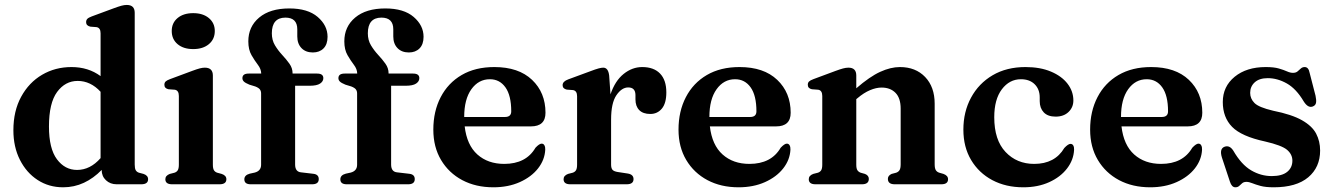

<svg xmlns="http://www.w3.org/2000/svg" viewBox="-20 -764 5530 796"><path d="M35.5 -224Q35.5 -304 67.8 -363Q100 -422 154.5 -454Q209 -486 276.5 -486Q346 -486 397 -448.5V-626Q397 -648.5 380.5 -651.5L354.5 -653.5Q337 -657.5 337 -672Q337 -680.5 342 -685.8Q347 -691 360.5 -696L452.5 -730Q471.5 -737 483.2 -740.2Q495 -743.5 505.5 -743.5Q538.5 -743.5 538.5 -711V-81.5Q538.5 -65.5 542.8 -58.2Q547 -51 556 -48L575 -43Q594 -36.5 594 -21Q594 0 565.5 0H463.5Q437 0 419.2 -16.8Q401.5 -33.5 401.5 -59.5Q368 -25 327.8 -6.2Q287.5 12.5 242 12.5Q182.5 12.5 136 -17.8Q89.5 -48 62.5 -101.5Q35.5 -155 35.5 -224ZM183 -239.5Q183 -148 216 -103.8Q249 -59.5 299.5 -59.5Q354 -59.5 397 -108.5V-383.5Q355.5 -428.5 302 -428.5Q250.5 -428.5 216.8 -382.8Q183 -337 183 -239.5Z M781 -560.5Q740.5 -560.5 716.2 -581Q692 -601.5 692 -635.5Q692 -669 716.2 -689.2Q740.5 -709.5 781 -709.5Q821.5 -709.5 846 -689Q870.5 -668.5 870.5 -635.5Q870.5 -601.5 846 -581Q821.5 -560.5 781 -560.5ZM862.5 -451V-81.5Q862.5 -65.5 867 -58.2Q871.5 -51 880.5 -48L899 -43Q918.5 -36.5 918.5 -21Q918.5 0 890 0H693.5Q665.5 0 665.5 -21Q665.5 -36 684 -43L703.5 -48Q712.5 -51 717 -58.2Q721.5 -65.5 721.5 -81.5V-366Q721.5 -389 705 -392L678.5 -394Q661.5 -397.5 661.5 -412.5Q661.5 -421 666.5 -426Q671.5 -431 685 -436L776.5 -470Q796.5 -477.5 808.2 -480.5Q820 -483.5 829 -483.5Q862.5 -483.5 862.5 -451Z M1203.5 -82Q1203.5 -52 1228 -49.5L1279 -43.5Q1301.5 -41 1301.5 -21.5Q1301.5 0 1274 0H1019.5Q993 0 993 -20.5Q993 -38 1015.5 -44L1036 -48.5Q1062.5 -55.5 1062.5 -81V-376.5Q1062.5 -386.5 1057.5 -393.2Q1052.5 -400 1038.5 -405.5L1014 -413Q997 -420 991 -426Q985 -432 985 -440Q985 -459 1011 -459H1063Q1062.5 -478 1049.2 -495.2Q1036 -512.5 1022.8 -535.2Q1009.5 -558 1009.5 -592.5Q1009.5 -653.5 1054.5 -691.2Q1099.5 -729 1179.5 -729Q1256 -729 1297 -693.8Q1338 -658.5 1338 -611.5Q1338 -580 1321.2 -563.2Q1304.5 -546.5 1277 -546.5Q1247.5 -546.5 1230 -564.5Q1212.5 -582.5 1212.5 -613V-642.5Q1212.5 -691 1163 -691Q1107 -690.5 1107 -626Q1107 -597.5 1120 -576Q1133 -554.5 1150 -536.2Q1167 -518 1180 -499.8Q1193 -481.5 1193 -460V-459H1294.5Q1320.5 -459 1320.5 -440Q1320.5 -426.5 1307 -417.5Q1293.5 -408.5 1264 -408.5H1203.5ZM1601.5 -82Q1601.5 -52 1626 -49.5L1677 -43.5Q1699.5 -41 1699.5 -21.5Q1699.5 0 1672 0H1417.5Q1391 0 1391 -20.5Q1391 -38 1413.5 -44L1434 -48.5Q1460.5 -55.5 1460.5 -81V-376.5Q1460.5 -386.5 1455.5 -393.2Q1450.5 -400 1436.5 -405.5L1412 -413Q1395 -420 1389 -426Q1383 -432 1383 -440Q1383 -459 1409 -459H1461Q1460.5 -478 1447.2 -495.2Q1434 -512.5 1420.8 -535.2Q1407.5 -558 1407.5 -592.5Q1407.5 -653.5 1452.5 -691.2Q1497.5 -729 1577.5 -729Q1654 -729 1695 -693.8Q1736 -658.5 1736 -611.5Q1736 -580 1719.2 -563.2Q1702.5 -546.5 1675 -546.5Q1645.5 -546.5 1628 -564.5Q1610.5 -582.5 1610.5 -613V-642.5Q1610.5 -691 1561 -691Q1505 -690.5 1505 -626Q1505 -597.5 1518 -576Q1531 -554.5 1548 -536.2Q1565 -518 1578 -499.8Q1591 -481.5 1591 -460V-459H1692.5Q1718.5 -459 1718.5 -440Q1718.5 -426.5 1705 -417.5Q1691.5 -408.5 1662 -408.5H1601.5Z M2241.5 -296.5Q2241.5 -240 2181 -240H1906.5Q1915.5 -162.5 1959.2 -123.5Q2003 -84.5 2070.5 -84.5Q2161 -84.5 2200 -151.5Q2216 -168.5 2225.5 -168.5Q2233.5 -168.5 2237.2 -161.2Q2241 -154 2240.5 -143.5Q2238.5 -101.5 2210.8 -66Q2183 -30.5 2135 -9Q2087 12.5 2025.5 12.5Q1952.5 12.5 1896.5 -17.2Q1840.5 -47 1808.5 -100.8Q1776.5 -154.5 1776.5 -226.5Q1776.5 -302.5 1807 -361.2Q1837.5 -420 1894 -453Q1950.5 -486 2029.5 -486Q2130 -486 2185.8 -433Q2241.5 -380 2241.5 -296.5ZM2011 -435.5Q1964 -435.5 1934.2 -394Q1904.5 -352.5 1904.5 -279H2073.5Q2099.5 -279 2099.5 -302.5Q2099.5 -368 2075.5 -401.8Q2051.5 -435.5 2011 -435.5Z M2505.5 -451 2511 -373Q2530 -429 2565.5 -457.5Q2601 -486 2642.5 -486Q2690.5 -486 2716.5 -459Q2742.5 -432 2742.5 -381Q2742.5 -336 2724 -313.8Q2705.5 -291.5 2676 -291.5Q2646 -291.5 2630.2 -307.5Q2614.5 -323.5 2614.5 -352V-370.5Q2614 -401.5 2584.5 -401.5Q2557.5 -401.5 2535.5 -369.2Q2513.5 -337 2513.5 -268V-81.5Q2513.5 -67 2519.2 -60.2Q2525 -53.5 2540.5 -51L2583 -44.5Q2606.5 -40.5 2606.5 -21.5Q2606.5 0 2578 0H2344.5Q2316.5 0 2316.5 -21Q2316.5 -36 2335 -43L2354.5 -48Q2363.5 -51 2368 -58.2Q2372.5 -65.5 2372.5 -81.5V-365Q2372.5 -387.5 2356 -390.5L2329.5 -392.5Q2312.5 -396.5 2312.5 -411Q2312.5 -426.5 2336 -435L2425.5 -468Q2450.5 -477.5 2462.2 -480.5Q2474 -483.5 2481 -483.5Q2501.5 -483.5 2505.5 -451Z M3258 -296.5Q3258 -240 3197.5 -240H2923Q2932 -162.5 2975.8 -123.5Q3019.5 -84.5 3087 -84.5Q3177.5 -84.5 3216.5 -151.5Q3232.5 -168.5 3242 -168.5Q3250 -168.5 3253.8 -161.2Q3257.5 -154 3257 -143.5Q3255 -101.5 3227.2 -66Q3199.5 -30.5 3151.5 -9Q3103.5 12.5 3042 12.5Q2969 12.5 2913 -17.2Q2857 -47 2825 -100.8Q2793 -154.5 2793 -226.5Q2793 -302.5 2823.5 -361.2Q2854 -420 2910.5 -453Q2967 -486 3046 -486Q3146.5 -486 3202.2 -433Q3258 -380 3258 -296.5ZM3027.5 -435.5Q2980.5 -435.5 2950.8 -394Q2921 -352.5 2921 -279H3090Q3116 -279 3116 -302.5Q3116 -368 3092 -401.8Q3068 -435.5 3027.5 -435.5Z M3530 -451V-398Q3586 -446.5 3629.2 -466.2Q3672.5 -486 3711 -486Q3776 -486 3815.5 -444.8Q3855 -403.5 3855 -334V-83Q3855 -66 3859.8 -58.5Q3864.5 -51 3874 -48L3891.5 -43Q3910.5 -36 3910.5 -21Q3910.5 0 3882.5 0H3689.5Q3661 0 3661 -22.5Q3661 -36 3676.5 -43L3695.5 -48Q3705 -51.5 3709.5 -59Q3714 -66.5 3714 -83V-313.5Q3714 -357.5 3692.5 -379.2Q3671 -401 3635 -401Q3612.5 -401 3587 -390.2Q3561.5 -379.5 3535 -357L3530 -353V-81.5Q3530 -65.5 3534.5 -58.5Q3539 -51.5 3548 -48L3566 -43Q3582 -36.5 3582 -22.5Q3582 0 3553.5 0H3361Q3333 0 3333 -21Q3333 -36 3351.5 -43L3371 -48Q3380 -51 3384.5 -58.2Q3389 -65.5 3389 -81.5V-366Q3389 -389 3372.5 -392L3346 -394Q3329 -397.5 3329 -412.5Q3329 -421 3334 -426Q3339 -431 3352.5 -436L3444 -470Q3463 -477 3475 -480.2Q3487 -483.5 3497.5 -483.5Q3530 -483.5 3530 -451Z M4430 -347.5Q4430 -319 4410 -299.8Q4390 -280.5 4356.5 -280.5Q4324 -280.5 4307.2 -298.2Q4290.5 -316 4290.5 -344.5V-360Q4290.5 -394 4269.5 -414.8Q4248.5 -435.5 4212.5 -435.5Q4165 -435.5 4133.5 -393.8Q4102 -352 4102 -278Q4102 -183.5 4148.8 -134Q4195.5 -84.5 4267.5 -84.5Q4353.5 -84.5 4392.5 -150.5Q4408.5 -167.5 4418 -167.5Q4426 -167.5 4429.8 -160.5Q4433.5 -153.5 4433 -143Q4431 -101 4403.8 -65.5Q4376.5 -30 4329.8 -8.8Q4283 12.5 4222.5 12.5Q4150 12.5 4094 -17.2Q4038 -47 4006 -100.8Q3974 -154.5 3974 -226.5Q3974 -300.5 4005.8 -359.2Q4037.5 -418 4095.2 -452Q4153 -486 4231.5 -486Q4292.5 -486 4337 -467.2Q4381.5 -448.5 4405.8 -417Q4430 -385.5 4430 -347.5Z M4964.5 -296.5Q4964.5 -240 4904 -240H4629.5Q4638.5 -162.5 4682.2 -123.5Q4726 -84.5 4793.5 -84.5Q4884 -84.5 4923 -151.5Q4939 -168.5 4948.5 -168.5Q4956.5 -168.5 4960.2 -161.2Q4964 -154 4963.5 -143.5Q4961.5 -101.5 4933.8 -66Q4906 -30.5 4858 -9Q4810 12.5 4748.5 12.5Q4675.5 12.5 4619.5 -17.2Q4563.5 -47 4531.5 -100.8Q4499.5 -154.5 4499.5 -226.5Q4499.5 -302.5 4530 -361.2Q4560.5 -420 4617 -453Q4673.5 -486 4752.5 -486Q4853 -486 4908.8 -433Q4964.5 -380 4964.5 -296.5ZM4734 -435.5Q4687 -435.5 4657.2 -394Q4627.5 -352.5 4627.5 -279H4796.5Q4822.5 -279 4822.5 -302.5Q4822.5 -368 4798.5 -401.8Q4774.5 -435.5 4734 -435.5Z M5236 -440Q5201 -440 5182 -422.8Q5163 -405.5 5163 -379Q5163 -355 5180.8 -337Q5198.5 -319 5258 -305Q5335.5 -289.5 5377.8 -265.5Q5420 -241.5 5436.5 -210Q5453 -178.5 5453 -140Q5453 -70.5 5403.8 -29Q5354.5 12.5 5260.5 12.5Q5227 12.5 5206 6.8Q5185 1 5171.5 -4.5Q5158 -10 5147.5 -10Q5136.5 -10 5130 -4.5Q5123.5 1 5117.5 6.8Q5111.5 12.5 5101.5 12.5Q5086.5 12.5 5079 -11L5046 -110.5Q5034.5 -147 5056.5 -155.5Q5077.5 -163.5 5093 -139.5Q5126.5 -81.5 5167 -57.8Q5207.5 -34 5252.5 -34Q5295 -34 5316.5 -51.5Q5338 -69 5338 -98Q5338 -124 5316 -142.8Q5294 -161.5 5224.5 -177.5Q5127 -198.5 5088.2 -238Q5049.5 -277.5 5049.5 -341Q5049.5 -405.5 5098.8 -445.8Q5148 -486 5227.5 -486Q5261.5 -486 5282 -480Q5302.5 -474 5315.8 -468Q5329 -462 5340.5 -462Q5352.5 -462 5359.5 -468Q5366.5 -474 5373 -480Q5379.5 -486 5389 -486Q5405 -486 5409.5 -462L5434 -367Q5438 -348.5 5436 -337.8Q5434 -327 5422.5 -322.5Q5403 -315 5385 -343.5Q5354 -396 5315 -418Q5276 -440 5236 -440Z"/></svg>

Font: Fraunces 9pt SemiBold
Style: Regular
Weight: 600
Version: Version 1.000;[b76b70a41]